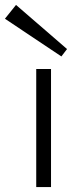

<svg xmlns="http://www.w3.org/2000/svg" viewBox="-56 -759 317 779"><path d="M91 0V-479H151V0ZM193 -530 -36 -683 9 -739 216 -560Z"/></svg>

Font: Zen Kaku Gothic New
Style: Regular
Weight: 400
Designer: Yoshimichi Ohira
Foundry: Positype
Version: Version 1.001